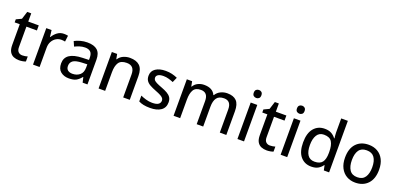

<svg xmlns="http://www.w3.org/2000/svg" viewBox="9 -1705 5496 2661"><g transform="rotate(20 2757.0 -375.0)"><path d="M271 -69Q291 -69 312.5 -72.5Q334 -76 349 -81V-7Q333 0 305.5 5Q278 10 252 10Q208 10 172 -4.5Q136 -19 114 -55.5Q92 -92 92 -158V-463H17V-508L95 -545L131 -659H190V-538H345V-463H190V-160Q190 -114 212.5 -91.5Q235 -69 271 -69Z M715 -548Q729 -548 746 -546.5Q763 -545 775 -542L764 -452Q737 -458 709 -458Q668 -458 632.5 -437Q597 -416 575 -377Q553 -338 553 -285V0H456V-538H534L546 -441H551Q576 -484 617.5 -516Q659 -548 715 -548Z M1061 -547Q1161 -547 1210 -503Q1259 -459 1259 -365V0H1188L1170 -76H1166Q1130 -31 1091.5 -10.5Q1053 10 985 10Q913 10 864.5 -29Q816 -68 816 -151Q816 -233 878.5 -276Q941 -319 1071 -323L1163 -326V-356Q1163 -419 1135 -444.5Q1107 -470 1056 -470Q1014 -470 976 -457.5Q938 -445 905 -429L874 -500Q911 -520 959.5 -533.5Q1008 -547 1061 -547ZM1086 -258Q990 -254 953.5 -226.5Q917 -199 917 -150Q917 -107 943 -87Q969 -67 1011 -67Q1075 -67 1118.5 -103Q1162 -139 1162 -213V-261Z M1689 -548Q1784 -548 1833.5 -501Q1883 -454 1883 -350V0H1786V-339Q1786 -467 1671 -467Q1585 -467 1552.5 -417Q1520 -367 1520 -275V0H1423V-538H1501L1515 -465H1520Q1546 -507 1592 -527.5Q1638 -548 1689 -548Z M2401 -150Q2401 -71 2343 -30.5Q2285 10 2184 10Q2128 10 2087 1.5Q2046 -7 2014 -24V-110Q2048 -94 2094 -80.5Q2140 -67 2186 -67Q2250 -67 2278 -87Q2306 -107 2306 -141Q2306 -160 2295.5 -175Q2285 -190 2257 -206Q2229 -222 2176 -242Q2124 -262 2087.5 -282.5Q2051 -303 2032 -331.5Q2013 -360 2013 -404Q2013 -473 2069 -510.5Q2125 -548 2216 -548Q2266 -548 2308.5 -538Q2351 -528 2391 -510L2358 -435Q2324 -449 2287 -459.5Q2250 -470 2211 -470Q2160 -470 2133.5 -453.5Q2107 -437 2107 -409Q2107 -388 2119.5 -373.5Q2132 -359 2161 -344.5Q2190 -330 2241 -311Q2292 -292 2327.5 -271.5Q2363 -251 2382 -222.5Q2401 -194 2401 -150Z M3125 -548Q3216 -548 3261.5 -501Q3307 -454 3307 -350V0H3211V-341Q3211 -467 3106 -467Q3031 -467 2998.5 -422Q2966 -377 2966 -293V0H2870V-341Q2870 -467 2764 -467Q2686 -467 2656 -417Q2626 -367 2626 -275V0H2529V-538H2607L2621 -465H2626Q2651 -507 2693.5 -527.5Q2736 -548 2784 -548Q2909 -548 2949 -459H2955Q2982 -504 3028 -526Q3074 -548 3125 -548Z M3521 -741Q3543 -741 3559.5 -727Q3576 -713 3576 -682Q3576 -651 3559.5 -637Q3543 -623 3521 -623Q3497 -623 3480.5 -637Q3464 -651 3464 -682Q3464 -713 3480.5 -727Q3497 -741 3521 -741ZM3568 -538V0H3471V-538Z M3923 -69Q3943 -69 3964.5 -72.5Q3986 -76 4001 -81V-7Q3985 0 3957.5 5Q3930 10 3904 10Q3860 10 3824 -4.5Q3788 -19 3766 -55.5Q3744 -92 3744 -158V-463H3669V-508L3747 -545L3783 -659H3842V-538H3997V-463H3842V-160Q3842 -114 3864.5 -91.5Q3887 -69 3923 -69Z M4158 -741Q4180 -741 4196.5 -727Q4213 -713 4213 -682Q4213 -651 4196.5 -637Q4180 -623 4158 -623Q4134 -623 4117.5 -637Q4101 -651 4101 -682Q4101 -713 4117.5 -727Q4134 -741 4158 -741ZM4205 -538V0H4108V-538Z M4560 10Q4462 10 4402 -60Q4342 -130 4342 -268Q4342 -406 4402.5 -477Q4463 -548 4562 -548Q4623 -548 4662.5 -525Q4702 -502 4726 -468H4732Q4730 -482 4727.5 -508Q4725 -534 4725 -552V-760H4823V0H4745L4730 -72H4725Q4702 -37 4662.5 -13.5Q4623 10 4560 10ZM4580 -70Q4661 -70 4694.5 -115Q4728 -160 4728 -251V-267Q4728 -363 4696.5 -415Q4665 -467 4579 -467Q4511 -467 4477 -413Q4443 -359 4443 -266Q4443 -172 4477 -121Q4511 -70 4580 -70Z M5462 -270Q5462 -136 5393.5 -63Q5325 10 5209 10Q5137 10 5081 -22.5Q5025 -55 4992.5 -117.5Q4960 -180 4960 -270Q4960 -403 5027.5 -475.5Q5095 -548 5212 -548Q5285 -548 5341.5 -515.5Q5398 -483 5430 -421Q5462 -359 5462 -270ZM5061 -270Q5061 -177 5097 -123.5Q5133 -70 5211 -70Q5289 -70 5325 -123.5Q5361 -177 5361 -270Q5361 -363 5324.5 -414.5Q5288 -466 5210 -466Q5132 -466 5096.5 -414.5Q5061 -363 5061 -270Z"/></g></svg>

Font: Noto Sans Kayah Li Medium
Style: Regular
Weight: 500
Designer: Monotype Design Team, Sérgio Martins
Foundry: Monotype Imaging Inc.
Version: Version 2.002; ttfautohint (v1.8.4.7-5d5b)